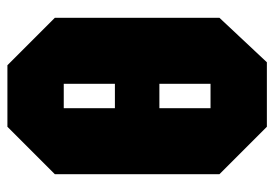

<svg xmlns="http://www.w3.org/2000/svg" viewBox="-131 -609 740 518"><g transform="rotate(-90 239.0 -350.0)"><path d="M28 -128V-572L156 -700H322L450 -572V-128L330 0H156ZM206 -548V-410H272V-548ZM206 -152H272V-290H206Z"/></g></svg>

Font: Tektur Condensed ExtraBold
Style: Regular
Weight: 800
Width: 3
Designer: Adam Jagosz
Foundry: Adam Jagosz
Version: Version 1.005;gftools[0.9.30]